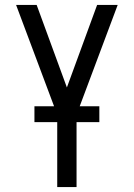

<svg xmlns="http://www.w3.org/2000/svg" viewBox="-20 -540 540 775"><path d="M211 215V-77L45 -520H128L250 -187L372 -520H455L289 -77V215ZM119 -47V-111H381V-47Z"/></svg>

Font: Iosevka NFM
Style: Regular
Weight: 400
Monospace: yes
Designer: Belleve Invis
Foundry: Belleve Invis
Version: Version 29.0.4; ttfautohint (v1.8.4);Nerd Fonts 3.3.0